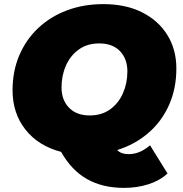

<svg xmlns="http://www.w3.org/2000/svg" viewBox="-20 -736 888 933"><path d="M583 177Q478 177 402.5 134Q327 91 277 2Q166 -27 103.5 -106.5Q41 -186 41 -297Q41 -390 73.5 -466.5Q106 -543 165 -599Q224 -655 305 -685.5Q386 -716 482 -716Q591 -716 670.5 -676Q750 -636 793.5 -565.5Q837 -495 837 -403Q837 -306 801.5 -226Q766 -146 701 -90Q636 -34 550 -7Q560 4 573.5 8.5Q587 13 605 13Q660 13 709 -30L794 107Q756 142 701 159.5Q646 177 583 177ZM416 -175Q474 -175 515 -204.5Q556 -234 577.5 -283Q599 -332 599 -389Q599 -450 563 -487.5Q527 -525 462 -525Q404 -525 363 -495.5Q322 -466 300.5 -417.5Q279 -369 279 -311Q279 -250 315.5 -212.5Q352 -175 416 -175Z"/></svg>

Font: Montserrat Black
Style: Italic
Weight: 900
Italic angle: -11.3°
Designer: Julieta Ulanovsky
Foundry: Julieta Ulanovsky
Version: Version 9.000; ttfautohint (v1.8.4.7-5d5b)